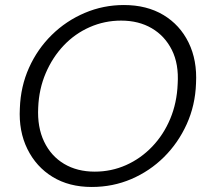

<svg xmlns="http://www.w3.org/2000/svg" viewBox="-20 -732 823 764"><path d="M345 12Q255 12 189.5 -28Q124 -68 89 -139Q54 -210 59 -301Q62 -388 95.5 -462.5Q129 -537 186 -593Q243 -649 317 -680.5Q391 -712 473 -712Q564 -712 630 -672.5Q696 -633 730.5 -562.5Q765 -492 760 -400Q757 -313 723 -238Q689 -163 632.5 -107Q576 -51 502.5 -19.5Q429 12 345 12ZM357 -49Q423 -49 481.5 -75Q540 -101 585.5 -148.5Q631 -196 657.5 -259.5Q684 -323 687 -398Q692 -477 664 -533Q636 -589 584 -619.5Q532 -650 462 -650Q396 -650 337 -624Q278 -598 233.5 -551Q189 -504 162 -441Q135 -378 132 -304Q128 -226 155.5 -168.5Q183 -111 235 -80Q287 -49 357 -49Z"/></svg>

Font: DM Sans 28pt Light
Style: Italic
Weight: 300
Italic angle: -10°
Version: Version 4.004;gftools[0.9.30]